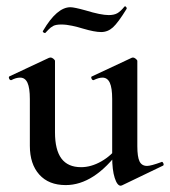

<svg xmlns="http://www.w3.org/2000/svg" viewBox="-20 -578 541 611"><path d="M75 -114V-263Q75 -298 67.5 -314.5Q60 -331 44 -331Q31 -331 16 -323H15Q11 -323 9 -328Q7 -333 10 -335L136 -394L141 -395Q145 -395 150 -391Q155 -387 155 -384V-157Q155 -101 175.5 -73.5Q196 -46 238 -46Q270 -46 302.5 -64.5Q335 -83 356 -113L362 -101Q280 11 189 11Q135 11 105 -22.5Q75 -56 75 -114ZM448 -50Q460 -50 493 -62L495 -63Q498 -63 500 -58Q502 -53 499 -51L368 12L364 13Q353 13 345 -12Q337 -37 337 -79V-263Q337 -298 329.5 -314.5Q322 -331 306 -331Q294 -331 278 -323H277Q273 -323 271 -328.5Q269 -334 273 -335L399 -394L403 -395Q407 -395 412 -391Q417 -387 417 -384V-113Q417 -79 424 -64.5Q431 -50 448 -50ZM376 -557 378 -558Q380 -558 382 -555Q384 -552 383 -550Q356 -506 339.5 -491Q323 -476 302 -476Q281 -476 244 -487Q228 -492 209.5 -496Q191 -500 175 -500Q158 -500 149.5 -495.5Q141 -491 134 -483.5Q127 -476 124 -473H123Q120 -473 117.5 -475.5Q115 -478 117 -480Q161 -555 204 -555Q216 -555 252 -545Q301 -530 326 -530Q343 -530 353.5 -536Q364 -542 376 -557Z"/></svg>

Font: Cormorant Garamond SemiBold
Style: Regular
Weight: 600
Designer: Christian Thalmann (Catharsis Fonts)
Foundry: Catharsis Fonts
Version: Version 4.000